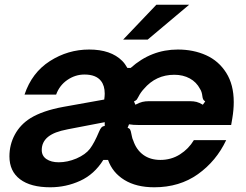

<svg xmlns="http://www.w3.org/2000/svg" viewBox="-20 -783 1045 814"><path d="M20 -120Q20 -170 43 -212.5Q66 -255 109 -282Q161 -314 249 -330L422 -361Q424 -377 424 -386Q424 -420 408 -440Q387 -467 338 -467Q299 -467 265.5 -444Q232 -421 218 -382H84Q115 -475 191.5 -524Q268 -573 358 -573Q450 -573 498 -525Q510 -513 520 -495H534Q621 -573 734 -573Q800 -573 853.5 -549Q907 -525 939 -474.5Q971 -424 971 -350Q971 -318 965 -282L960 -253H603Q597 -253 570 -253Q543 -253 527 -256L521 -241Q529 -239 532 -233Q535 -227 537 -215Q538 -212 539.5 -203.5Q541 -195 545 -187Q558 -148 587.5 -126.5Q617 -105 660 -105Q706 -105 743 -128.5Q780 -152 802 -189H939Q897 -100 819 -44.5Q741 11 634 11Q558 11 507.5 -20Q457 -51 438 -105H418Q380 -44 320 -16.5Q260 11 193 11Q110 11 65 -23Q20 -57 20 -120ZM554 -339Q571 -348 583.5 -351Q596 -354 611 -354H785Q801 -354 813 -351Q825 -348 840 -339L850 -353Q843 -358 841 -362.5Q839 -367 838 -375Q836 -394 828 -406Q813 -435 784.5 -450.5Q756 -466 719 -466Q641 -466 590 -406Q576 -391 567 -373Q563 -365 560 -361Q557 -357 548 -353ZM304 -111Q343 -128 361.5 -152.5Q380 -177 400 -225Q405 -237 410 -242.5Q415 -248 424 -249V-265L268 -235Q237 -229 217.5 -221.5Q198 -214 184 -203Q157 -181 157 -147Q157 -122 177 -108.5Q197 -95 229 -95Q266 -95 304 -111ZM606 -615H502L643 -763H782Z"/></svg>

Font: Open Sauce Sans
Style: Bold Italic
Weight: 700
Italic angle: -10°
Designer: Alfredo Marco Pradil
Foundry: Creative Sauce Fz LLC
Version: Version 1.477